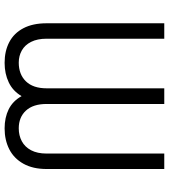

<svg xmlns="http://www.w3.org/2000/svg" viewBox="32 -780 757 862"><g transform="rotate(90 411.0 -348.5)"><path d="M84 -707H153.3V-178.7Q153.3 -137.2 167.5 -109.1Q181.6 -81.1 206.1 -67.4Q230.5 -53.7 260.7 -53.7Q313.5 -53.7 344.7 -85.9Q376 -118.2 376 -178.7V-707H446.3V-178.7Q446.3 -118.2 476.1 -85.9Q505.9 -53.7 555.7 -53.7Q587.9 -53.7 613.5 -67.4Q639.2 -81.1 654.1 -109.1Q668.9 -137.2 668.9 -178.7V-707H738.3V-178.7Q738.3 -117.2 714.6 -74.7Q690.9 -32.2 649.7 -11.2Q608.4 9.8 555.7 9.8Q507.3 9.8 470.2 -8.5Q433.1 -26.9 411.1 -66.4Q388.2 -27.3 349.4 -8.8Q310.5 9.8 261.7 9.8Q208.5 9.8 168.5 -11.2Q128.4 -32.2 106.2 -74.5Q84 -116.7 84 -178.7Z"/></g></svg>

Font: Pretendard GOV Light
Style: Regular
Weight: 300
Designer: Base glyphs from Inter by Rasmus Andersson; Hangeul glyphs from Noto Sans CJK(Source Han Sans) by Jang Soo-young and Kan
Foundry: Kil Hyung-jin
Version: Version 1.309